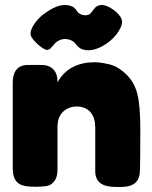

<svg xmlns="http://www.w3.org/2000/svg" viewBox="-20 -749 610 768"><path d="M31 -77C31 -7 70 -2 126 -2C137 -2 149 -3 160 -4C175 -5 187 -11 196 -23C208 -36 210 -57 210 -74V-242C210 -246 210 -251 211 -255C214 -296 246 -323 287 -323C337 -323 361 -287 361 -240V-74C361 -69 361 -65 361 -60C364 -6 410 -1 453 -1C487 -1 523 -3 536 -41C539 -52 540 -63 540 -74C541 -109 541 -145 541 -180C541 -230 542 -237 540 -285C536 -373 525 -434 446 -481C434 -487 420 -492 406 -494C390 -498 374 -500 358 -500C295 -500 240 -476 210 -419V-424C210 -464 187 -489 147 -489C128 -489 109 -490 90 -489C47 -489 31 -458 31 -419ZM239 -729C207 -729 176 -708 151 -690C137 -678 126 -666 117 -653C105 -635 100 -620 103 -608C108 -588 158 -543 173 -550C179 -552 185 -558 192 -566C202 -580 210 -584 212 -585C220 -590 230 -593 240 -593C251 -593 262 -590 271 -584C284 -576 282 -571 295 -560C304 -552 317 -548 333 -548C378 -548 432 -586 455 -625C467 -644 471 -660 466 -673C458 -696 415 -729 388 -729C376 -729 367 -725 360 -718C348 -704 346 -699 341 -694C336 -690 329 -688 322 -688C314 -688 305 -690 299 -694C287 -701 289 -707 277 -718C268 -725 255 -729 239 -729Z"/></svg>

Font: Periwinkle
Style: Bold
Weight: 700
Version: Version 2.001